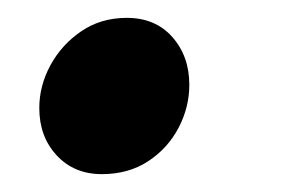

<svg xmlns="http://www.w3.org/2000/svg" viewBox="-20 -183 331 215"><path d="M94 12Q63 12 43.5 -9Q24 -30 24 -62Q24 -87 36.5 -110Q49 -133 71 -148Q93 -163 122 -163Q154 -163 173 -141.5Q192 -120 192 -88Q192 -63 180 -40Q168 -17 146 -2.5Q124 12 94 12Z"/></svg>

Font: Source Sans 3
Style: Bold Italic
Weight: 700
Italic angle: -11°
Designer: Paul D. Hunt
Foundry: Adobe
Version: Version 3.052;hotconv 1.1.0;makeotfexe 2.6.0